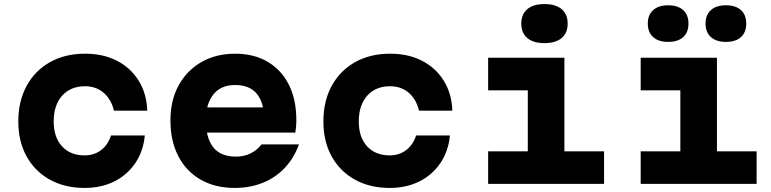

<svg xmlns="http://www.w3.org/2000/svg" viewBox="-20 -904 3790 944"><path d="M396 20Q298 20 224.5 -21Q151 -62 110.5 -135.5Q70 -209 70 -307Q70 -407 111 -482Q152 -557 226 -598.5Q300 -640 398 -640Q488 -640 555.5 -605Q623 -570 662 -507Q701 -444 704 -360H540Q527 -416 489.5 -448Q452 -480 398 -480Q327 -480 285.5 -433.5Q244 -387 244 -307Q244 -229 285 -184.5Q326 -140 396 -140Q443 -140 477 -166Q511 -192 526 -238H692Q685 -161 645.5 -102.5Q606 -44 542 -12Q478 20 396 20Z M965 -376H1333L1279 -313Q1279 -398 1243.5 -442Q1208 -486 1136 -486Q1066 -486 1029 -439.5Q992 -393 992 -313Q992 -227 1028 -180.5Q1064 -134 1140 -134Q1181 -134 1212.5 -150Q1244 -166 1266 -194H1450Q1425 -126 1379.5 -78Q1334 -30 1271.5 -5Q1209 20 1134 20Q1038 20 967 -20.5Q896 -61 857 -135.5Q818 -210 818 -313Q818 -411 858.5 -484.5Q899 -558 970.5 -599Q1042 -640 1136 -640Q1228 -640 1295.5 -600.5Q1363 -561 1400 -488Q1437 -415 1437 -313Q1437 -297 1435.5 -280.5Q1434 -264 1432 -252H965Z M1896 20Q1798 20 1724.5 -21Q1651 -62 1610.5 -135.5Q1570 -209 1570 -307Q1570 -407 1611 -482Q1652 -557 1726 -598.5Q1800 -640 1898 -640Q1988 -640 2055.5 -605Q2123 -570 2162 -507Q2201 -444 2204 -360H2040Q2027 -416 1989.5 -448Q1952 -480 1898 -480Q1827 -480 1785.5 -433.5Q1744 -387 1744 -307Q1744 -229 1785 -184.5Q1826 -140 1896 -140Q1943 -140 1977 -166Q2011 -192 2026 -238H2192Q2185 -161 2145.5 -102.5Q2106 -44 2042 -12Q1978 20 1896 20Z M2380 -620H2755V-160H2950V0H2380V-160H2575V-460H2380ZM2657 -692Q2602 -692 2572.5 -717Q2543 -742 2543 -788Q2543 -834 2572.5 -859Q2602 -884 2657 -884Q2712 -884 2741.5 -859Q2771 -834 2771 -788Q2771 -742 2741.5 -717Q2712 -692 2657 -692Z M3130 -620H3505V-160H3700V0H3130V-160H3325V-460H3130ZM3265 -698Q3218 -698 3191.5 -721.5Q3165 -745 3165 -788Q3165 -831 3191.5 -854.5Q3218 -878 3265 -878Q3313 -878 3339 -854.5Q3365 -831 3365 -788Q3365 -745 3339 -721.5Q3313 -698 3265 -698ZM3549 -698Q3502 -698 3475.5 -721.5Q3449 -745 3449 -788Q3449 -831 3475.5 -854.5Q3502 -878 3549 -878Q3597 -878 3623 -854.5Q3649 -831 3649 -788Q3649 -745 3623 -721.5Q3597 -698 3549 -698Z"/></svg>

Font: Martian Mono SemiExpanded ExtraBold
Style: Regular
Weight: 800
Width: 6
Designer: Roman Shamin
Foundry: Evil Martians
Version: Version 1.000